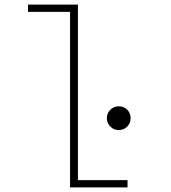

<svg xmlns="http://www.w3.org/2000/svg" viewBox="-20 -820 750 840"><path d="M321 -32H538V0H286.5V-768H102.5V-800H321ZM499.5 -251Q478 -251 462.8 -266.2Q447.5 -281.5 447.5 -303Q447.5 -325 462.8 -340Q478 -355 499.5 -355Q521.5 -355 536.5 -340Q551.5 -325 551.5 -303Q551.5 -281.5 536.5 -266.2Q521.5 -251 499.5 -251Z"/></svg>

Font: League Mono Thin
Style: Regular
Weight: 100
Width: 6
Designer: Tyler Finck
Foundry: The League of Moveable Type / Tyler Finck
Version: Version 2.300;RELEASE